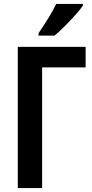

<svg xmlns="http://www.w3.org/2000/svg" viewBox="-20 -951 467 971"><path d="M413 -714V-610H193V0H70V-714ZM399 -931V-922Q385 -902 360 -874Q335 -846 307 -818Q279 -790 256 -771H175V-783Q200 -820 224 -858.5Q248 -897 264 -931Z"/></svg>

Font: Avrile Sans Condensed SemiBold
Style: Regular
Weight: 600
Width: 3
Designer: Monotype Design Team
Foundry: Monotype Imaging Inc.
Version: Version 2.001;September 10, 2019;FontCreator 11.5.0.2425 64-